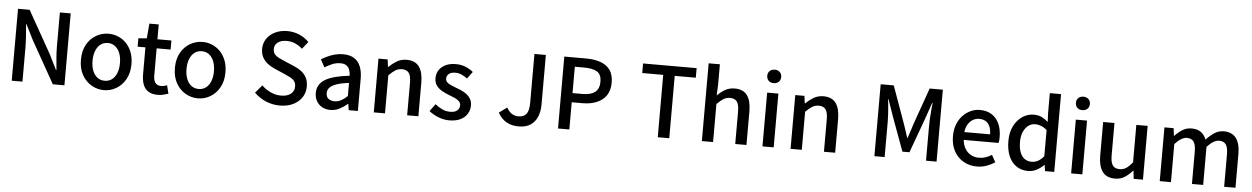

<svg xmlns="http://www.w3.org/2000/svg" viewBox="-33 -1371 12783 1960"><g transform="rotate(5 6358.5 -391.5)"><path d="M97 0V-737H216L460 -304L537 -149H542Q537 -205 531.5 -269Q526 -333 526 -393V-737H637V0H518L274 -434L197 -588H193Q197 -531 202 -469Q207 -407 207 -346V0Z M1042 14Q974 14 914.5 -20.5Q855 -55 818.5 -119.5Q782 -184 782 -275Q782 -367 818.5 -431.5Q855 -496 914.5 -530Q974 -564 1042 -564Q1092 -564 1139 -544.5Q1186 -525 1222 -488Q1258 -451 1279 -397.5Q1300 -344 1300 -275Q1300 -184 1263.5 -119.5Q1227 -55 1168.5 -20.5Q1110 14 1042 14ZM1042 -82Q1085 -82 1116.5 -106Q1148 -130 1165 -173.5Q1182 -217 1182 -275Q1182 -333 1165 -376.5Q1148 -420 1116.5 -444.5Q1085 -469 1042 -469Q998 -469 966.5 -444.5Q935 -420 918 -376.5Q901 -333 901 -275Q901 -217 918 -173.5Q935 -130 966.5 -106Q998 -82 1042 -82Z M1594 14Q1532 14 1495.5 -10.5Q1459 -35 1443 -78.5Q1427 -122 1427 -180V-458H1347V-544L1433 -551L1446 -703H1542V-551H1685V-458H1542V-179Q1542 -130 1561 -104.5Q1580 -79 1623 -79Q1637 -79 1653 -83Q1669 -87 1681 -92L1702 -7Q1680 0 1652.5 7Q1625 14 1594 14Z M2005 14Q1937 14 1877.5 -20.5Q1818 -55 1781.5 -119.5Q1745 -184 1745 -275Q1745 -367 1781.5 -431.5Q1818 -496 1877.5 -530Q1937 -564 2005 -564Q2055 -564 2102 -544.5Q2149 -525 2185 -488Q2221 -451 2242 -397.5Q2263 -344 2263 -275Q2263 -184 2226.5 -119.5Q2190 -55 2131.5 -20.5Q2073 14 2005 14ZM2005 -82Q2048 -82 2079.5 -106Q2111 -130 2128 -173.5Q2145 -217 2145 -275Q2145 -333 2128 -376.5Q2111 -420 2079.5 -444.5Q2048 -469 2005 -469Q1961 -469 1929.5 -444.5Q1898 -420 1881 -376.5Q1864 -333 1864 -275Q1864 -217 1881 -173.5Q1898 -130 1929.5 -106Q1961 -82 2005 -82Z M2844 14Q2768 14 2700.5 -15Q2633 -44 2582 -95L2650 -175Q2690 -136 2741.5 -112Q2793 -88 2847 -88Q2913 -88 2948.5 -117Q2984 -146 2984 -192Q2984 -226 2969 -246.5Q2954 -267 2927.5 -281Q2901 -295 2867 -310L2765 -354Q2729 -369 2694.5 -393.5Q2660 -418 2637.5 -455.5Q2615 -493 2615 -547Q2615 -605 2646 -651Q2677 -697 2732 -723.5Q2787 -750 2857 -750Q2922 -750 2980 -725Q3038 -700 3079 -657L3020 -583Q2985 -614 2945.5 -631.5Q2906 -649 2857 -649Q2800 -649 2767 -623.5Q2734 -598 2734 -555Q2734 -523 2751 -502.5Q2768 -482 2795.5 -468.5Q2823 -455 2852 -443L2953 -400Q2997 -382 3031 -356Q3065 -330 3084 -293Q3103 -256 3103 -201Q3103 -142 3072 -93.5Q3041 -45 2983 -15.5Q2925 14 2844 14Z M3362 14Q3315 14 3278.5 -6Q3242 -26 3221 -62Q3200 -98 3200 -146Q3200 -235 3278.5 -283.5Q3357 -332 3529 -351Q3528 -383 3519 -410Q3510 -437 3487.5 -453.5Q3465 -470 3424 -470Q3381 -470 3341 -453Q3301 -436 3265 -414L3222 -492Q3251 -510 3286 -526.5Q3321 -543 3361 -553.5Q3401 -564 3444 -564Q3513 -564 3557 -536.5Q3601 -509 3622.5 -457Q3644 -405 3644 -331V0H3550L3541 -63H3537Q3500 -31 3456 -8.5Q3412 14 3362 14ZM3397 -78Q3433 -78 3464 -94.5Q3495 -111 3529 -143V-277Q3448 -268 3400 -250.5Q3352 -233 3331.5 -209.5Q3311 -186 3311 -155Q3311 -114 3336 -96Q3361 -78 3397 -78Z M3807 0V-551H3901L3911 -474H3913Q3951 -511 3995 -537.5Q4039 -564 4095 -564Q4183 -564 4223.5 -507.5Q4264 -451 4264 -346V0H4149V-332Q4149 -403 4127 -433.5Q4105 -464 4056 -464Q4018 -464 3988.5 -445.5Q3959 -427 3922 -390V0Z M4580 14Q4524 14 4468.5 -8Q4413 -30 4373 -63L4428 -138Q4464 -109 4501.5 -91.5Q4539 -74 4583 -74Q4632 -74 4655.5 -95.5Q4679 -117 4679 -148Q4679 -173 4661.5 -190Q4644 -207 4616 -219.5Q4588 -232 4558 -243Q4521 -257 4485.5 -276.5Q4450 -296 4427 -326.5Q4404 -357 4404 -403Q4404 -450 4427.5 -486Q4451 -522 4495 -543Q4539 -564 4600 -564Q4655 -564 4700.5 -545Q4746 -526 4778 -499L4725 -428Q4696 -449 4666 -462.5Q4636 -476 4603 -476Q4557 -476 4535 -456.5Q4513 -437 4513 -408Q4513 -385 4529 -370Q4545 -355 4571.5 -344Q4598 -333 4628 -321Q4657 -311 4685.5 -297.5Q4714 -284 4737 -265.5Q4760 -247 4774.5 -220.5Q4789 -194 4789 -155Q4789 -109 4765 -70Q4741 -31 4695 -8.5Q4649 14 4580 14Z M5292 14Q5218 14 5165.5 -17Q5113 -48 5079 -109L5160 -168Q5184 -126 5214 -107Q5244 -88 5279 -88Q5335 -88 5362 -121.5Q5389 -155 5389 -236V-737H5506V-226Q5506 -160 5484 -105.5Q5462 -51 5415 -18.5Q5368 14 5292 14Z M5695 0V-737H5918Q6001 -737 6064 -715.5Q6127 -694 6163.5 -645.5Q6200 -597 6200 -513Q6200 -433 6164 -381.5Q6128 -330 6065.5 -304.5Q6003 -279 5922 -279H5811V0ZM5811 -373H5912Q5999 -373 6042 -407Q6085 -441 6085 -513Q6085 -587 6040 -615Q5995 -643 5907 -643H5811Z M6717 0V-639H6502V-737H7051V-639H6835V0Z M7169 0V-797H7284V-586L7279 -477Q7315 -513 7358 -538.5Q7401 -564 7457 -564Q7545 -564 7585.5 -507.5Q7626 -451 7626 -346V0H7511V-332Q7511 -403 7489 -433.5Q7467 -464 7418 -464Q7380 -464 7350.5 -445.5Q7321 -427 7284 -390V0Z M7790 0V-551H7905V0ZM7848 -653Q7815 -653 7795.5 -672Q7776 -691 7776 -723Q7776 -753 7795.5 -772Q7815 -791 7848 -791Q7879 -791 7899 -772Q7919 -753 7919 -723Q7919 -691 7899 -672Q7879 -653 7848 -653Z M8078 0V-551H8172L8182 -474H8184Q8222 -511 8266 -537.5Q8310 -564 8366 -564Q8454 -564 8494.5 -507.5Q8535 -451 8535 -346V0H8420V-332Q8420 -403 8398 -433.5Q8376 -464 8327 -464Q8289 -464 8259.5 -445.5Q8230 -427 8193 -390V0Z M8937 0V-737H9071L9205 -364Q9218 -328 9230 -290.5Q9242 -253 9254 -216H9259Q9272 -253 9283.5 -290.5Q9295 -328 9307 -364L9439 -737H9574V0H9466V-364Q9466 -397 9468.5 -437Q9471 -477 9474.5 -518Q9478 -559 9482 -592H9477L9418 -422L9290 -71H9218L9089 -422L9030 -592H9026Q9030 -559 9033.5 -518Q9037 -477 9039.5 -437Q9042 -397 9042 -364V0Z M9987 14Q9912 14 9851 -20.5Q9790 -55 9754 -119.5Q9718 -184 9718 -275Q9718 -342 9739 -395.5Q9760 -449 9796 -486.5Q9832 -524 9877 -544Q9922 -564 9969 -564Q10042 -564 10092 -531.5Q10142 -499 10168 -440.5Q10194 -382 10194 -304Q10194 -287 10192.5 -271.5Q10191 -256 10188 -245H9831Q9836 -193 9858.5 -155.5Q9881 -118 9917.5 -97.5Q9954 -77 10001 -77Q10038 -77 10070 -88Q10102 -99 10132 -118L10172 -45Q10134 -20 10087.5 -3Q10041 14 9987 14ZM9830 -325H10094Q10094 -395 10062.5 -434Q10031 -473 9971 -473Q9937 -473 9907 -456Q9877 -439 9856.5 -406Q9836 -373 9830 -325Z M10512 14Q10444 14 10393 -20Q10342 -54 10314 -119Q10286 -184 10286 -275Q10286 -364 10319.5 -429Q10353 -494 10406.5 -529Q10460 -564 10521 -564Q10569 -564 10602.5 -547.5Q10636 -531 10669 -502L10665 -593V-797H10780V0H10686L10676 -62H10673Q10642 -30 10601 -8Q10560 14 10512 14ZM10540 -83Q10575 -83 10605 -99Q10635 -115 10665 -150V-418Q10635 -445 10605 -456.5Q10575 -468 10544 -468Q10506 -468 10474.5 -444.5Q10443 -421 10424 -378.5Q10405 -336 10405 -276Q10405 -214 10421 -170.5Q10437 -127 10467.5 -105Q10498 -83 10540 -83Z M10953 0V-551H11068V0ZM11011 -653Q10978 -653 10958.5 -672Q10939 -691 10939 -723Q10939 -753 10958.5 -772Q10978 -791 11011 -791Q11042 -791 11062 -772Q11082 -753 11082 -723Q11082 -691 11062 -672Q11042 -653 11011 -653Z M11403 14Q11315 14 11274 -43Q11233 -100 11233 -204V-551H11349V-218Q11349 -148 11371 -117Q11393 -86 11441 -86Q11479 -86 11509 -105.5Q11539 -125 11573 -168V-551H11689V0H11594L11585 -83H11582Q11544 -40 11502 -13Q11460 14 11403 14Z M11861 0V-551H11955L11965 -473H11967Q12003 -511 12044.5 -537.5Q12086 -564 12138 -564Q12199 -564 12235 -537.5Q12271 -511 12289 -463Q12330 -507 12373.5 -535.5Q12417 -564 12468 -564Q12554 -564 12595.5 -507.5Q12637 -451 12637 -346V0H12521V-332Q12521 -403 12499 -433.5Q12477 -464 12430 -464Q12402 -464 12371.5 -446Q12341 -428 12306 -390V0H12191V-332Q12191 -403 12169 -433.5Q12147 -464 12099 -464Q12072 -464 12041 -446Q12010 -428 11976 -390V0Z"/></g></svg>

Font: Noto Sans JP Thin Medium
Style: Regular
Weight: 500
Version: Version 2.004-H2;hotconv 1.0.118;makeotfexe 2.5.65603